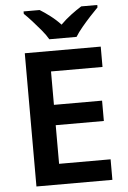

<svg xmlns="http://www.w3.org/2000/svg" viewBox="-61 -981 682 1025"><g transform="rotate(-5 279.5 -468.5)"><path d="M499 0H92V-714H499V-605H223V-426H481V-317H223V-110H499ZM229 -777Q216 -800 193.5 -827Q171 -854 147.5 -880Q124 -906 105 -924V-937H191Q217 -921 246.5 -898.5Q276 -876 301 -849Q328 -876 358 -898.5Q388 -921 414 -937H500V-924Q482 -906 458 -880Q434 -854 411.5 -827Q389 -800 375 -777Z"/></g></svg>

Font: Noto Sans Adlam SemiBold
Style: Regular
Weight: 600
Version: Version 3.001